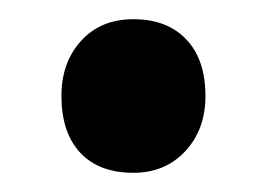

<svg xmlns="http://www.w3.org/2000/svg" viewBox="-20 -169 277 200"><path d="M119 11Q83 11 63.5 -10Q44 -31 44 -69Q44 -104 64.5 -126.5Q85 -149 119 -149Q154 -149 174 -128Q194 -107 194 -69Q194 -34 173 -11.5Q152 11 119 11Z"/></svg>

Font: Readex Pro Medium
Style: Regular
Weight: 500
Designer: Bonnie Shaver-Troup, Thomas Jockin
Foundry: Lexend
Version: Version 1.204; ttfautohint (v1.8.4.7-5d5b)